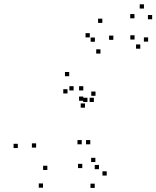

<svg xmlns="http://www.w3.org/2000/svg" viewBox="-20 -863 737 905"><path d="M365.2 -182.8V-202.8H345.2V-182.8ZM405.5 -182.8V-202.8H385.5V-182.8ZM422.5 -382.3V-402.3H402.5V-382.3ZM392.2 -382.3V-402.3H372.2V-382.3ZM203.2 -61.8V-81.8H183.2V-61.8ZM150.3 -167.3V-187.3H130.3V-167.3ZM298.2 -422.5V-442.5H278.2V-422.5ZM372.7 -388V-408H352.7V-388ZM372.7 -436.7V-456.7H352.7V-436.7ZM327 -436.7V-456.7H307V-436.7ZM380.5 -355.5V-375.5H360.5V-355.5ZM430.2 -411.5V-431.5H410.2V-411.5ZM306.2 -503.7V-523.7H286.2V-503.7ZM64 -165.2V-185.2H44V-165.2ZM182.7 21.7V1.7H162.7V21.7ZM483 -35.5V-55.5H463V-35.5ZM429.5 -99.2V-119.2H409.5V-99.2ZM446.5 -65.5V-85.5H426.5V-65.5ZM514.2 -675.2V-695.2H494.2V-675.2ZM462.3 -755V-775H442.3V-755ZM403.2 -686.7V-706.7H383.2V-686.7ZM453.5 -610.5V-630.5H433.5V-610.5ZM427.2 -666.2V-686.2H407.2V-666.2ZM367.8 -70.7V-90.7H347.8V-70.7ZM426.5 22.7V2.7H406.5V22.7ZM678.2 -666.8V-686.8H658.2V-666.8ZM697.2 -772.2V-792.2H677.2V-772.2ZM658.5 -822.7V-842.7H638.5V-822.7ZM613.8 -776.7V-796.7H593.8V-776.7ZM614.3 -676.7V-696.7H594.3V-676.7ZM641.2 -633.5V-653.5H621.2V-633.5Z"/></svg>

Font: Monaspace Radon Dots Var
Style: Regular
Weight: 400
Designer: Riley Cran and the Lettermatic Team
Version: Version 1.100 (Monaspace Radon Dots)